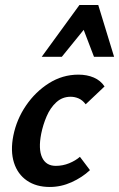

<svg xmlns="http://www.w3.org/2000/svg" viewBox="-20 -731 474 764"><path d="M178 13Q124 13 87 -12.5Q50 -38 35.5 -84Q21 -130 33 -191Q46 -256 83.5 -311Q121 -366 175 -400Q229 -434 292 -434Q326 -434 353 -422.5Q380 -411 396 -387L321 -316Q308 -333 292.5 -339.5Q277 -346 261 -346Q228 -346 204 -324Q180 -302 165.5 -268Q151 -234 144 -199Q132 -138 147.5 -104.5Q163 -71 202 -71Q230 -71 255.5 -81.5Q281 -92 298 -107L338 -54Q307 -25 265 -6Q223 13 178 13ZM146 -505 296 -711H371L338 -643L226 -505ZM354 -505 302 -641 296 -711H371L434 -505Z"/></svg>

Font: Ysabeau
Style: Bold Italic
Weight: 700
Italic angle: -12°
Designer: Christian Thalmann (Catharsis Fonts)
Version: Version 2.002